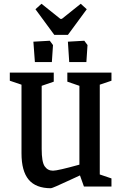

<svg xmlns="http://www.w3.org/2000/svg" viewBox="-20 -989 649 1018"><path d="M94 -176V-540L32 -561V-604H265V-556L201 -534V-199Q201 -130 217 -107Q233 -84 261 -84Q286 -84 401 -116V-534L337 -556V-604H571V-561L509 -540V-64L571 -43V0H425L404 -59L352 -35Q258 9 250 9Q170 9 132 -36.5Q94 -82 94 -176ZM157 -768 244 -773 261 -750 255 -660H165ZM340 -768 427 -773 444 -750 438 -660H347ZM168 -940 200 -969 300 -889H308L408 -969L440 -940L340 -804H268Z"/></svg>

Font: Grenze Medium
Style: Regular
Weight: 500
Designer: Renata Polastri
Foundry: Omnibus-Type
Version: Version 1.002; ttfautohint (v1.8)